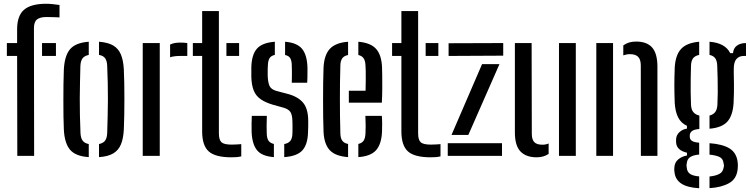

<svg xmlns="http://www.w3.org/2000/svg" viewBox="-20 -829 3988 1021"><path d="M16.5 -531.5V-600H71V-672.5Q71 -745.5 108 -777.2Q145 -809 226 -809Q241 -809 260.8 -807Q280.5 -805 296.5 -802.5V-736.5Q281.5 -737 264 -737.8Q246.5 -738.5 227 -738.5Q193.5 -738.5 177 -725.8Q160.5 -713 160.5 -679L161.5 0H72L71 -531.5ZM203.5 -531.5V-600H277.5V-531.5Z M319.5 -140.5Q318 -169.5 317.5 -209.8Q317 -250 317 -294.2Q317 -338.5 317.5 -381.5Q318 -424.5 319.5 -459.5Q323.5 -533.5 353 -567.8Q382.5 -602 452 -607V-537Q428.5 -532 418.5 -518Q408.5 -504 407.5 -478Q406.5 -439.5 405.5 -396Q404.5 -352.5 404.2 -306.8Q404 -261 405 -214.5Q406 -168 408 -122.5Q409 -96 419 -81.8Q429 -67.5 452 -63V6.5Q382 2 352.5 -32.8Q323 -67.5 319.5 -140.5ZM506.5 6.5V-63Q530 -68 539.5 -82Q549 -96 550 -121Q551.5 -166.5 552.5 -210.8Q553.5 -255 553.8 -299.2Q554 -343.5 553 -388.2Q552 -433 550 -479.5Q549 -505 539.2 -519Q529.5 -533 506.5 -537V-607Q554 -603.5 581.8 -587.2Q609.5 -571 622.8 -539.5Q636 -508 638.5 -459.5Q640 -427.5 640.8 -387Q641.5 -346.5 641.5 -303.2Q641.5 -260 640.8 -218Q640 -176 638.5 -140.5Q636 -92 622.8 -60.5Q609.5 -29 581.5 -12.8Q553.5 3.5 506.5 6.5Z M739 0V-600H829.5V0ZM884.5 -524.5V-592Q905 -602.5 937.5 -602.5Q947 -602.5 957 -602Q967 -601.5 976 -600V-531.5H938.5Q905.5 -531.5 884.5 -524.5Z M1005.5 -531.5V-600H1055V-770H1144V-120Q1144 -85 1157.8 -72.5Q1171.5 -60 1211.5 -60Q1226.5 -60 1237.5 -60.8Q1248.5 -61.5 1263 -62.5V2.5Q1251 5.5 1238.2 6.5Q1225.5 7.5 1210.5 7.5Q1125 7.5 1090 -23.8Q1055 -55 1055 -130.5V-531.5ZM1184 -531.5V-600H1251.5V-531.5Z M1318 -128.5Q1317.5 -152 1317.8 -172.5Q1318 -193 1319 -213H1399Q1397.5 -181.5 1397.8 -159Q1398 -136.5 1398.5 -119.5Q1399 -94 1407.8 -81Q1416.5 -68 1436.5 -63.5V6.5Q1373 2 1346.8 -30.2Q1320.5 -62.5 1318 -128.5ZM1491.5 6.5V-63Q1514 -67 1524.2 -80.2Q1534.5 -93.5 1535 -120Q1535.5 -134.5 1535.5 -143.8Q1535.5 -153 1535.5 -161.8Q1535.5 -170.5 1535 -183Q1534.5 -215.5 1525.5 -231.5Q1516.5 -247.5 1489 -256L1431.5 -272Q1391 -284 1366 -301.5Q1341 -319 1329.5 -347Q1318 -375 1316.5 -419Q1316.5 -435.5 1316.5 -446.8Q1316.5 -458 1316.5 -470.5Q1318 -537.5 1346 -569.8Q1374 -602 1441.5 -607V-537Q1422 -533 1413.8 -520.2Q1405.5 -507.5 1404.5 -482Q1404 -473.5 1403.5 -459.8Q1403 -446 1403.5 -427.5Q1404.5 -394 1412.5 -373.8Q1420.5 -353.5 1451 -345L1505 -331Q1563 -316.5 1591 -283.8Q1619 -251 1619 -186Q1619 -169.5 1619 -156.5Q1619 -143.5 1618 -126.5Q1616.5 -61 1588 -29.5Q1559.5 2 1491.5 6.5ZM1531.5 -389Q1532 -404.5 1532.2 -422Q1532.5 -439.5 1532.2 -455.5Q1532 -471.5 1531.5 -482.5Q1531 -507 1523.2 -519.8Q1515.5 -532.5 1496 -536.5V-607Q1558.5 -602 1585.5 -570.2Q1612.5 -538.5 1615 -472Q1615 -464.5 1615 -448.8Q1615 -433 1614.8 -416.5Q1614.5 -400 1613.5 -389Z M1700.5 -128.5Q1699 -163 1698.5 -206.8Q1698 -250.5 1698 -297.8Q1698 -345 1698.5 -389.5Q1699 -434 1700.5 -470Q1704 -537.5 1734.5 -569.8Q1765 -602 1831 -607V-536.5Q1809 -532 1799.8 -518.5Q1790.5 -505 1790 -482Q1788.5 -436 1788 -391.2Q1787.5 -346.5 1787.5 -302.2Q1787.5 -258 1788 -212.5Q1788.5 -167 1790 -119.5Q1790.5 -94 1800.2 -80.8Q1810 -67.5 1831 -63.5V6.5Q1763 1.5 1733.2 -30.8Q1703.5 -63 1700.5 -128.5ZM1885.5 6.5V-63.5Q1905 -68 1913.8 -81.2Q1922.5 -94.5 1923.5 -120Q1924.5 -135 1924.5 -159.8Q1924.5 -184.5 1923 -213H2010.5Q2012 -197.5 2012.2 -171.2Q2012.5 -145 2011.5 -128.5Q2008.5 -62.5 1979.8 -30.2Q1951 2 1885.5 6.5ZM1835 -283V-346.5H1924Q1925 -374 1925 -402Q1925 -430 1924.8 -451.5Q1924.5 -473 1923.5 -482Q1922.5 -506.5 1913.2 -519.5Q1904 -532.5 1885.5 -536.5V-607Q1950.5 -601.5 1979.5 -569.5Q2008.5 -537.5 2011.5 -473Q2012 -462 2012.5 -430.2Q2013 -398.5 2012.8 -358.8Q2012.5 -319 2010.5 -283Z M2065 -531.5V-600H2114.5V-770H2203.5V-120Q2203.5 -85 2217.2 -72.5Q2231 -60 2271 -60Q2286 -60 2297 -60.8Q2308 -61.5 2322.5 -62.5V2.5Q2310.5 5.5 2297.8 6.5Q2285 7.5 2270 7.5Q2184.5 7.5 2149.5 -23.8Q2114.5 -55 2114.5 -130.5V-531.5ZM2243.5 -531.5V-600H2311V-531.5Z M2361 0V-67.5H2649.5V0ZM2365.5 -531.5V-599L2656 -600V-533ZM2381 -111.5 2543.5 -488H2636L2470.5 -111.5Z M2718 -125V-600H2807L2808 -117.5Q2808 -87 2821.2 -73.2Q2834.5 -59.5 2864 -59.5Q2883 -59.5 2897.5 -66V-10.5Q2870.5 7.5 2834 7.5Q2777.5 7.5 2747.8 -23.5Q2718 -54.5 2718 -125ZM2952.5 0V-600H3042V0Z M3151 0V-600H3240V0ZM3388 0 3387.5 -483Q3387 -513.5 3373 -527.2Q3359 -541 3329 -541Q3319.5 -541 3311 -539.2Q3302.5 -537.5 3294.5 -534.5V-587.5Q3308 -597.5 3324.5 -602.8Q3341 -608 3362.5 -608Q3419.5 -608 3447.5 -576.8Q3475.5 -545.5 3476 -476V0Z M3698 172Q3635.5 168.5 3603.5 147.5Q3571.5 126.5 3567 88.5Q3566 83 3565.5 75.8Q3565 68.5 3566 62Q3567.5 35 3586.5 18.8Q3605.5 2.5 3633 -2V-17Q3579 -29.5 3575.5 -69.5Q3574.5 -77 3575 -81.2Q3575.5 -85.5 3575.5 -91Q3577 -111.5 3593.2 -126.5Q3609.5 -141.5 3633 -145V-160Q3601.5 -174.5 3586.2 -204.5Q3571 -234.5 3568 -281.5Q3567 -310 3566.5 -332.2Q3566 -354.5 3566 -375Q3566 -395.5 3566.5 -418.5Q3567 -441.5 3568 -470Q3572 -537 3602.2 -569.2Q3632.5 -601.5 3698 -607V-537Q3675.5 -532.5 3665.2 -518.5Q3655 -504.5 3654.5 -478Q3653.5 -448 3653 -411.2Q3652.5 -374.5 3652.8 -338.2Q3653 -302 3654.5 -273Q3655.5 -246.5 3667 -232.8Q3678.5 -219 3699 -214.5V-143Q3671.5 -141 3659.8 -132Q3648 -123 3648 -107.5Q3648 -107 3648 -105.5Q3648 -104 3648 -102.5Q3648 -88 3659 -80.2Q3670 -72.5 3698 -70V-7Q3669 -5 3651.5 5.5Q3634 16 3632 40Q3630.5 45.5 3630.8 51.8Q3631 58 3632 63.5Q3634.5 87 3651.5 97Q3668.5 107 3698 109ZM3753 171.5V109.5Q3784.5 106.5 3804.5 96.2Q3824.5 86 3828 62Q3830 55.5 3829.8 49.8Q3829.5 44 3827.5 37.5Q3824.5 13.5 3804.2 4.8Q3784 -4 3753 -6.5V-67.5Q3823.5 -62.5 3860.8 -38.8Q3898 -15 3903 36Q3903.5 42 3903.8 50.5Q3904 59 3903 68Q3898 122.5 3856.5 145.2Q3815 168 3753 171.5ZM3753 -144.5V-214.5Q3772.5 -219.5 3783 -232.8Q3793.5 -246 3795 -272.5Q3796.5 -302.5 3796.8 -338.2Q3797 -374 3796.2 -410.8Q3795.5 -447.5 3794 -480.5Q3793 -505.5 3783.5 -519Q3774 -532.5 3753 -537V-607Q3836.5 -600.5 3863 -546.5H3878Q3880 -572.5 3898.5 -586.2Q3917 -600 3947 -600V-531.5H3935.5Q3910.5 -531.5 3896.2 -515.2Q3882 -499 3882 -463V-437Q3883 -406.5 3883 -382.8Q3883 -359 3882.8 -335.5Q3882.5 -312 3881 -281.5Q3877 -214.5 3847.8 -182.2Q3818.5 -150 3753 -144.5Z"/></svg>

Font: Big Shoulders Stencil Text Thin Medium
Style: Regular
Weight: 500
Version: Version 2.001